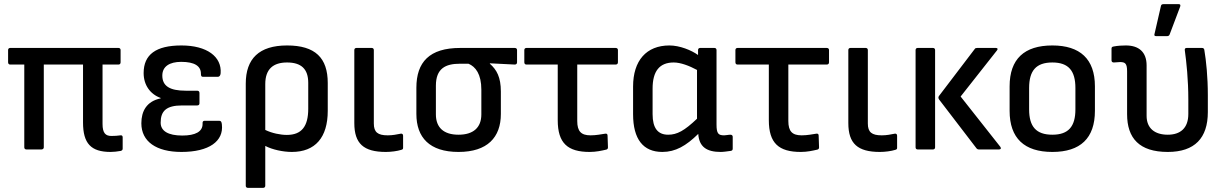

<svg xmlns="http://www.w3.org/2000/svg" viewBox="-20 -720 5906 925"><path d="M513 12C526 12 547 10 562 7C568 5 571 2 571 -4V-59C571 -65 567 -69 561 -68C548 -66 531 -65 517 -65C489 -65 474 -78 474 -123V-409H551C557 -409 561 -413 561 -420V-479C561 -485 557 -489 551 -489H29C23 -489 19 -485 19 -479V-420C19 -413 23 -409 29 -409H97V-10C97 -4 101 0 107 0H180C186 0 191 -4 191 -10V-409H380V-130C380 -29 418 12 513 12Z M854 12C988 12 1058 -40 1049 -120C1048 -133 1044 -138 1037 -138H965C958 -138 955 -133 956 -123C956 -86 922 -67 858 -67C790 -67 754 -89 754 -129C754 -185 781 -212 857 -212H930C937 -212 941 -216 941 -222V-272C941 -279 937 -283 930 -283H875C797 -283 762 -306 762 -356C762 -400 797 -422 853 -422C917 -422 948 -402 948 -365C948 -355 950 -350 957 -350H1030C1036 -350 1042 -355 1043 -367C1049 -447 977 -501 854 -501C731 -501 672 -457 672 -368C672 -310 704 -266 754 -248V-246C686 -232 661 -184 661 -126C661 -38 733 12 854 12Z M1174 185H1248C1254 185 1258 181 1258 175V-17C1292 1 1344 12 1386 12C1499 12 1559 -58 1559 -186V-320C1559 -441 1499 -501 1363 -501C1228 -501 1164 -437 1164 -317V175C1164 181 1168 185 1174 185ZM1258 -315C1258 -388 1297 -419 1363 -419C1431 -419 1465 -388 1465 -321V-196C1465 -111 1433 -70 1362 -70C1331 -70 1291 -78 1258 -94Z M1839 12C1864 12 1894 8 1913 2C1920 0 1922 -2 1922 -8V-66C1922 -73 1918 -77 1911 -76C1890 -72 1872 -68 1848 -68C1800 -68 1781 -83 1781 -125V-479C1781 -485 1777 -489 1771 -489H1697C1691 -489 1687 -485 1687 -479V-127C1687 -28 1732 12 1839 12Z M2189 12C2328 12 2393 -58 2393 -171V-279C2393 -348 2373 -384 2340 -413V-415L2460 -409C2467 -409 2471 -413 2471 -420V-479C2471 -485 2467 -489 2460 -489H2197C2049 -489 1986 -421 1986 -297V-171C1986 -58 2049 12 2189 12ZM2189 -71C2118 -71 2080 -105 2080 -169V-307C2080 -390 2126 -413 2196 -413H2237C2271 -399 2299 -363 2299 -288V-169C2299 -105 2260 -71 2189 -71Z M2821 12C2852 12 2878 6 2900 1C2906 0 2909 -4 2909 -10L2907 -67C2907 -74 2903 -77 2896 -76C2876 -73 2852 -68 2825 -68C2780 -68 2761 -87 2761 -137V-409H2946C2953 -409 2957 -413 2957 -420V-479C2957 -485 2953 -489 2946 -489H2516C2510 -489 2506 -485 2506 -479V-420C2506 -413 2510 -409 2516 -409H2667V-141C2667 -30 2715 12 2821 12Z M3171 12C3234 12 3285 -17 3344 -75C3348 -13 3384 12 3452 12C3465 12 3486 9 3500 7C3507 6 3510 3 3510 -4V-61C3510 -67 3506 -71 3499 -71C3489 -71 3478 -68 3469 -68C3441 -68 3432 -76 3432 -120V-479C3432 -485 3428 -489 3422 -489H3353C3347 -489 3343 -485 3343 -479V-455C3311 -478 3255 -501 3205 -501C3094 -501 3030 -428 3030 -303V-170C3030 -49 3079 12 3171 12ZM3124 -170V-293C3124 -377 3157 -419 3226 -419C3259 -419 3301 -403 3338 -383V-148C3277 -90 3242 -71 3199 -71C3149 -71 3124 -103 3124 -170Z M3838 12C3869 12 3895 6 3917 1C3923 0 3926 -4 3926 -10L3924 -67C3924 -74 3920 -77 3913 -76C3893 -73 3869 -68 3842 -68C3797 -68 3778 -87 3778 -137V-409H3963C3970 -409 3974 -413 3974 -420V-479C3974 -485 3970 -489 3963 -489H3533C3527 -489 3523 -485 3523 -479V-420C3523 -413 3527 -409 3533 -409H3684V-141C3684 -30 3732 12 3838 12Z M4219 12C4244 12 4274 8 4293 2C4300 0 4302 -2 4302 -8V-66C4302 -73 4298 -77 4291 -76C4270 -72 4252 -68 4228 -68C4180 -68 4161 -83 4161 -125V-479C4161 -485 4157 -489 4151 -489H4077C4071 -489 4067 -485 4067 -479V-127C4067 -28 4112 12 4219 12Z M4696 0H4793C4801 0 4805 -5 4799 -13L4608 -255L4783 -477C4789 -484 4786 -489 4778 -489H4688C4683 -489 4678 -488 4676 -484L4504 -258C4500 -253 4500 -247 4504 -241L4684 -6C4687 -2 4691 0 4696 0ZM4401 0H4475C4481 0 4485 -4 4485 -10V-479C4485 -485 4481 -489 4475 -489H4401C4395 -489 4391 -485 4391 -479V-10C4391 -4 4395 0 4401 0Z M5050 12C5185 12 5255 -54 5255 -186V-304C5255 -436 5183 -501 5050 -501C4915 -501 4844 -436 4844 -304V-186C4844 -54 4915 12 5050 12ZM5050 -71C4971 -71 4938 -111 4938 -193V-296C4938 -379 4971 -419 5050 -419C5128 -419 5161 -379 5161 -296V-193C5161 -111 5128 -71 5050 -71Z M5549 -546H5603C5608 -546 5613 -548 5615 -554L5666 -689C5668 -696 5666 -700 5659 -700H5585C5578 -700 5574 -697 5573 -691L5542 -556C5540 -550 5542 -546 5549 -546ZM5606 12C5736 12 5799 -55 5799 -180V-261C5799 -350 5791 -427 5782 -480C5781 -486 5777 -489 5771 -489H5697C5690 -489 5687 -485 5688 -478C5696 -420 5705 -337 5705 -239V-171C5705 -102 5666 -71 5606 -71C5543 -71 5504 -102 5504 -162V-405C5504 -470 5466 -501 5404 -501C5388 -501 5365 -500 5345 -496C5338 -495 5335 -492 5335 -486V-429C5335 -423 5339 -419 5346 -419C5356 -419 5367 -421 5376 -421C5401 -421 5410 -414 5410 -376V-170C5410 -54 5469 12 5606 12Z"/></svg>

Font: Sofia Sans Cond SemiBold
Style: Regular
Weight: 600
Width: 3
Designer: Botio Nikoltchev, Ani Petrova
Foundry: lettersoup
Version: Version 4.100